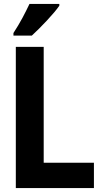

<svg xmlns="http://www.w3.org/2000/svg" viewBox="-20 -951 540 971"><path d="M60 0V-714H201V-128H455V0ZM48 -771H141Q176 -803 218 -848Q260 -893 280 -922V-931H129Q113 -897 93.5 -860.5Q74 -824 48 -784Z"/></svg>

Font: Noto Sans Mono Condensed Extra
Style: Regular
Weight: 800
Width: 3
Designer: Monotype Design Team
Foundry: Monotype Imaging Inc.
Version: Version 1.900